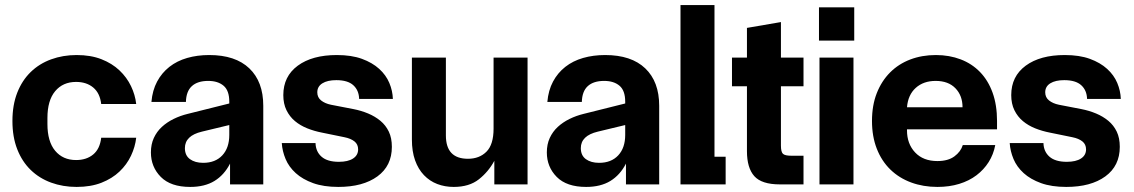

<svg xmlns="http://www.w3.org/2000/svg" viewBox="-20 -727 4473 757"><path d="M282 10Q228 10 181.5 -7Q135 -24 101 -57Q67 -90 48 -138.5Q29 -187 29 -250Q29 -313 48 -361.5Q67 -410 101 -443Q135 -476 181.5 -493Q228 -510 282 -510Q338 -510 380 -493.5Q422 -477 451 -449.5Q480 -422 496.5 -387.5Q513 -353 517 -317H379Q374 -360 347.5 -382Q321 -404 280 -404Q228 -404 197.5 -367.5Q167 -331 167 -262V-238Q167 -169 197.5 -132.5Q228 -96 280 -96Q321 -96 347.5 -118Q374 -140 379 -184H517Q513 -148 496.5 -113Q480 -78 451 -50.5Q422 -23 380 -6.5Q338 10 282 10Z M730 10Q653 10 614 -29.5Q575 -69 575 -126Q575 -158 586.5 -183Q598 -208 618 -226.5Q638 -245 664.5 -258Q691 -271 720 -278L884 -319V-326Q884 -370 861.5 -389Q839 -408 801 -408Q759 -408 736.5 -387.5Q714 -367 713 -325H577Q581 -371 599.5 -405.5Q618 -440 648 -463.5Q678 -487 718 -498.5Q758 -510 805 -510Q908 -510 963 -457.5Q1018 -405 1018 -310V0H887V-82Q864 -37 825.5 -13.5Q787 10 730 10ZM709 -143Q709 -114 729 -99.5Q749 -85 781 -85Q829 -85 856.5 -114.5Q884 -144 884 -195V-234L776 -208Q709 -192 709 -143Z M1250 -204Q1219 -210 1191.5 -221Q1164 -232 1143 -249.5Q1122 -267 1109.5 -292.5Q1097 -318 1097 -352Q1097 -426 1154 -468Q1211 -510 1308 -510Q1366 -510 1407 -495Q1448 -480 1475 -455.5Q1502 -431 1515 -400Q1528 -369 1529 -337H1396Q1395 -371 1373 -391Q1351 -411 1306 -411Q1271 -411 1251 -398.5Q1231 -386 1231 -363Q1231 -343 1246 -331Q1261 -319 1285 -314L1373 -297Q1404 -291 1431.5 -279.5Q1459 -268 1480 -250.5Q1501 -233 1513 -208Q1525 -183 1525 -148Q1525 -73 1468 -31.5Q1411 10 1314 10Q1256 10 1214.5 -5Q1173 -20 1146 -44.5Q1119 -69 1106 -100Q1093 -131 1091 -163H1224Q1225 -129 1248 -109Q1271 -89 1316 -89Q1352 -89 1372 -102Q1392 -115 1392 -138Q1392 -158 1377.5 -169.5Q1363 -181 1338 -186Z M1769 10Q1734 10 1704 -1.5Q1674 -13 1651.5 -36.5Q1629 -60 1616.5 -95Q1604 -130 1604 -177V-500H1738V-193Q1738 -101 1825 -101Q1870 -101 1898 -129Q1926 -157 1926 -220V-500H2060V0H1929V-93Q1906 -50 1868 -20Q1830 10 1769 10Z M2291 10Q2214 10 2175 -29.5Q2136 -69 2136 -126Q2136 -158 2147.5 -183Q2159 -208 2179 -226.5Q2199 -245 2225.5 -258Q2252 -271 2281 -278L2445 -319V-326Q2445 -370 2422.5 -389Q2400 -408 2362 -408Q2320 -408 2297.5 -387.5Q2275 -367 2274 -325H2138Q2142 -371 2160.5 -405.5Q2179 -440 2209 -463.5Q2239 -487 2279 -498.5Q2319 -510 2366 -510Q2469 -510 2524 -457.5Q2579 -405 2579 -310V0H2448V-82Q2425 -37 2386.5 -13.5Q2348 10 2291 10ZM2270 -143Q2270 -114 2290 -99.5Q2310 -85 2342 -85Q2390 -85 2417.5 -114.5Q2445 -144 2445 -195V-234L2337 -208Q2270 -192 2270 -143Z M2663 -707H2797V-109H2841V0H2663Z M3055 0Q2983 0 2954 -32.5Q2925 -65 2925 -131V-387H2866V-500H2925V-617L3059 -640V-500H3148V-387H3059V-153Q3059 -128 3067 -120.5Q3075 -113 3100 -113H3148V0Z M3211 -500H3345V0H3211ZM3348 -567V-698H3209V-567Z M3676 10Q3620 10 3572.5 -7.5Q3525 -25 3490.5 -58.5Q3456 -92 3437 -140.5Q3418 -189 3418 -250Q3418 -312 3437 -360Q3456 -408 3489.5 -441.5Q3523 -475 3569 -492.5Q3615 -510 3670 -510Q3723 -510 3767.5 -493Q3812 -476 3844 -443Q3876 -410 3893.5 -361.5Q3911 -313 3911 -250V-217H3556V-213Q3556 -160 3588 -126Q3620 -92 3676 -92Q3718 -92 3743 -110.5Q3768 -129 3776 -155H3904Q3897 -118 3878 -88Q3859 -58 3830 -36Q3801 -14 3762 -2Q3723 10 3676 10ZM3775 -304Q3775 -350 3747 -379Q3719 -408 3669 -408Q3621 -408 3590.5 -380.5Q3560 -353 3556 -304Z M4120 -204Q4089 -210 4061.5 -221Q4034 -232 4013 -249.5Q3992 -267 3979.5 -292.5Q3967 -318 3967 -352Q3967 -426 4024 -468Q4081 -510 4178 -510Q4236 -510 4277 -495Q4318 -480 4345 -455.5Q4372 -431 4385 -400Q4398 -369 4399 -337H4266Q4265 -371 4243 -391Q4221 -411 4176 -411Q4141 -411 4121 -398.5Q4101 -386 4101 -363Q4101 -343 4116 -331Q4131 -319 4155 -314L4243 -297Q4274 -291 4301.5 -279.5Q4329 -268 4350 -250.5Q4371 -233 4383 -208Q4395 -183 4395 -148Q4395 -73 4338 -31.5Q4281 10 4184 10Q4126 10 4084.5 -5Q4043 -20 4016 -44.5Q3989 -69 3976 -100Q3963 -131 3961 -163H4094Q4095 -129 4118 -109Q4141 -89 4186 -89Q4222 -89 4242 -102Q4262 -115 4262 -138Q4262 -158 4247.5 -169.5Q4233 -181 4208 -186Z"/></svg>

Font: CyStack Display
Style: Bold
Weight: 700
Designer: Weizhong Zhang
Foundry: 本地遙控
Version: Version 1.000;Glyphs 3.1.2 (3151)